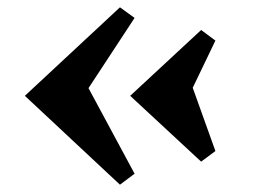

<svg xmlns="http://www.w3.org/2000/svg" viewBox="-20 -530 723 525"><path d="M348 -55 308 -25 48 -268 308 -510 348 -481 222 -289ZM569 -117 530 -88 336 -268 530 -448 569 -419 507 -290Z"/></svg>

Font: Inknut Antiqua Medium
Style: Regular
Weight: 500
Designer: Claus Eggers Sørensen
Foundry: Claus Eggers Sørensen
Version: Version 1.003; ttfautohint (v1.8.2) -l 8 -r 50 -G 200 -x 14 